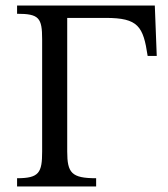

<svg xmlns="http://www.w3.org/2000/svg" viewBox="-20 -677 609 697"><path d="M542 -657H42V-627C122 -627 133 -612 133 -534V-127C133 -50 122 -30 42 -30V0H329V-30C240 -30 224 -49 224 -127V-612H364C482 -612 500 -581 516 -474H549Z"/></svg>

Font: mjx-stx-n
Style: Regular
Weight: 500
Version: 1.0.0